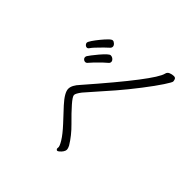

<svg xmlns="http://www.w3.org/2000/svg" viewBox="-67 -945 1133 1133"><g transform="rotate(-45 500.0 -378.5)"><path d="M734 -549Q751 -532 758.5 -523Q766 -514 775.5 -514Q785 -514 793.5 -523Q802 -532 802 -540.5Q802 -549 786.5 -564.5Q771 -580 749.5 -597.5Q728 -615 709.5 -627.5Q691 -640 683.5 -640Q676 -640 669.5 -633.5Q663 -627 663 -619Q663 -611 675.5 -603Q688 -595 734 -549ZM666 -492Q683 -474 689.5 -465.5Q696 -457 705.5 -457Q715 -457 723 -466Q731 -475 731 -487.5Q731 -500 684 -540Q664 -557 648 -569Q632 -581 627 -584Q622 -587 615 -587Q608 -587 602 -580.5Q596 -574 596 -566Q596 -558 602 -553Q623 -536 666 -492ZM481 -490Q444 -525 414 -525Q382 -525 326 -474Q293 -443 247 -400.5Q201 -358 169 -338.5Q137 -319 126 -321.5Q115 -324 110 -316Q109 -315 109 -311.5Q109 -308 116.5 -299Q124 -290 134.5 -283Q145 -276 154.5 -276Q164 -276 180 -284Q233 -316 280 -364Q327 -412 363 -443.5Q399 -475 412 -475Q425 -475 455 -452Q472 -438 512 -402Q552 -366 606.5 -319Q661 -272 726 -222Q791 -172 833 -144.5Q875 -117 882 -117Q889 -117 898.5 -120.5Q908 -124 908 -137.5Q908 -151 902 -166Q896 -181 881 -184Q814 -199 481 -490Z"/></g></svg>

Font: LXGW WenKai Mono TC Light
Style: Regular
Weight: 300
Designer: LXGW / Fontworks Inc.
Foundry: LXGW / Fontworks Inc.
Version: Version 1.330